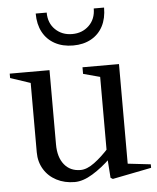

<svg xmlns="http://www.w3.org/2000/svg" viewBox="-59 -807 710 870"><g transform="rotate(-5 295.5 -372.5)"><path d="M86 -134V-468L103 -444L-5 -480V-500H176V-162Q176 -104 203 -70.5Q230 -37 277 -37Q306 -37 340.5 -62.5Q375 -88 411 -128L402 -100V-468L419 -445L326 -470V-500H492V-29L474 -49L596 -35V-19L419 16L409 10L402 -88L412 -78Q372 -39 328 -12Q284 15 246 15Q200 15 163.5 -4Q127 -23 106.5 -57Q86 -91 86 -134ZM136 -761H186Q186 -713 216.5 -683.5Q247 -654 293 -654Q339 -654 369.5 -683.5Q400 -713 400 -761H447Q447 -712 428.5 -676.5Q410 -641 375 -621.5Q340 -602 293 -602Q245 -602 209.5 -621.5Q174 -641 155 -676.5Q136 -712 136 -761Z"/></g></svg>

Font: Wittgenstein
Style: Regular
Weight: 400
Designer: Jörg Drees
Foundry: Jörg Drees
Version: Version 1.003;Glyphs 3.1.2 (3151)